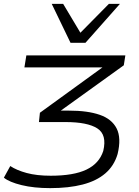

<svg xmlns="http://www.w3.org/2000/svg" viewBox="-33 -780 719 991"><path d="M226 191Q142 191 78.5 175.5Q15 160 -13 137L20 77Q53 99 105 113Q157 127 229 127Q347 127 413 95.5Q479 64 500 -1Q520 -85 469 -117.5Q418 -150 305 -150H168L173 -198L526 -454L521 -432H93L103 -494H614L606 -443L264 -197L261 -209H324Q419 -209 481.5 -187.5Q544 -166 569 -117Q594 -68 574 15Q556 76 510.5 115Q465 154 393.5 172.5Q322 191 226 191ZM331 -559 234 -760H293L382 -611L529 -760H586L408 -559Z"/></svg>

Font: Nunito Sans 7pt Expanded Light
Style: Italic
Weight: 300
Width: 7
Italic angle: -9°
Designer: Vernon Adams
Foundry: Vernon Adams
Version: Version 3.101;gftools[0.9.27]